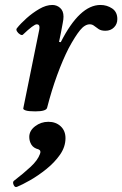

<svg xmlns="http://www.w3.org/2000/svg" viewBox="-20 -436 493 774"><path d="M122 13Q94 13 83 9Q72 5 74 0L138 -315Q139 -320 139 -322.5Q139 -325 139 -327Q139 -338 128 -338Q116 -338 72 -296Q68 -293 60.5 -297.5Q53 -302 48.5 -309.5Q44 -317 48 -322Q63 -341 87 -362.5Q111 -384 138.5 -400Q166 -416 191 -416Q209 -416 222.5 -404Q236 -392 236 -369Q236 -358 233 -343.5Q230 -329 226 -306L218 -267L225 -266Q301 -416 385 -416Q411 -416 432 -402Q453 -388 453 -359Q453 -339 439.5 -325.5Q426 -312 405 -312Q388 -312 378 -318.5Q368 -325 360 -331.5Q352 -338 342 -338Q322 -338 302.5 -314Q283 -290 257 -242Q233 -195 210.5 -133.5Q188 -72 170 -2Q167 13 122 13ZM49 317Q40 321 35 309.5Q30 298 36 293Q75 263 103.5 236.5Q132 210 141 185Q147 171 135 166Q115 161 106.5 147Q98 133 98 116Q98 91 121.5 73Q145 55 175 55Q205 55 224.5 73Q244 91 244 121Q244 156 222 187.5Q200 219 167 245.5Q134 272 101.5 290.5Q69 309 49 317Z"/></svg>

Font: Junicode SmExp
Style: Bold Italic
Weight: 700
Width: 6
Italic angle: -11°
Designer: Peter S. Baker
Version: Version 2.205; ttfautohint (v1.8.4)